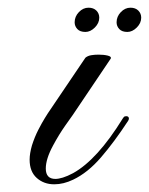

<svg xmlns="http://www.w3.org/2000/svg" viewBox="-20 -467 387 499"><path d="M121 12Q94 12 75.5 -4.5Q57 -21 57 -52Q57 -68 63 -89Q70 -111 79.5 -129.5Q89 -148 96.5 -160Q104 -172 104 -172L202 -317Q208 -322 217 -323.5Q226 -325 236 -325Q250 -325 260 -322.5Q270 -320 268 -315L169 -168Q166 -164 149.5 -140.5Q133 -117 118 -89Q99 -54 99 -29Q99 -2 124 -2Q132 -2 143.5 -5.5Q155 -9 170 -17Q233 -52 299 -159Q302 -164 304.5 -164.5Q307 -165 308 -165Q313 -165 314.5 -161.5Q316 -158 313 -153Q277 -98 242.5 -58Q208 -18 170 0Q145 12 121 12ZM311 -384Q297 -384 290 -391.5Q283 -399 283 -409Q283 -424 294 -435.5Q305 -447 319 -447Q332 -447 339.5 -439.5Q347 -432 347 -421Q347 -407 335.5 -395.5Q324 -384 311 -384ZM202 -384Q188 -384 181 -391.5Q174 -399 174 -409Q174 -424 185 -435.5Q196 -447 210 -447Q223 -447 230.5 -439.5Q238 -432 238 -421Q238 -407 226.5 -395.5Q215 -384 202 -384Z"/></svg>

Font: Fleur De Leah
Style: Regular
Weight: 400
Designer: Robert E. Leuschke
Foundry: Robert E. Leuschke
Version: Version 1.010; ttfautohint (v1.8.3)